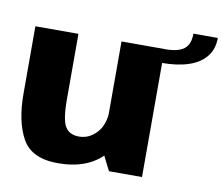

<svg xmlns="http://www.w3.org/2000/svg" viewBox="-77 -778 1017 876"><g transform="rotate(10 432.0 -340.0)"><path d="M480 0H633V-593H433.5V-92ZM234 -593H34.5V-280.5Q34.5 -152 78 -73.8Q121.5 4.5 243.5 4.5Q382.5 4.5 457 -77.2Q531.5 -159 531.5 -240L434.5 -276.5Q434.5 -209 399.8 -170.5Q365 -132 317.5 -132Q273.5 -132 253.8 -163Q234 -194 234 -291ZM631.5 -592.5V-528.5Q703 -528.5 755 -545.8Q807 -563 835.2 -598Q863.5 -633 863.5 -685H750.5Q750.5 -652 738.5 -631.5Q726.5 -611 700.2 -601.8Q674 -592.5 631.5 -592.5Z"/></g></svg>

Font: Anybody UltraCondensed Thin ExtraBold
Style: Regular
Weight: 800
Version: Version 1.111